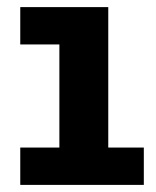

<svg xmlns="http://www.w3.org/2000/svg" viewBox="-20 -520 440 540"><path d="M37 0V-105H147V-395H37V-500H284.5V-105H384.5V0Z"/></svg>

Font: Trispace SemiCondensed SemiBold
Style: Regular
Weight: 600
Width: 4
Designer: Tyler Finck
Foundry: Etcetera Type Company
Version: Version 1.210; ttfautohint (v1.8.3)